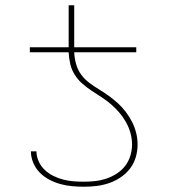

<svg xmlns="http://www.w3.org/2000/svg" viewBox="-20 -699 640 727"><path d="M298 8Q276 8 253.5 6Q231 4 209 -2Q187 -8 167 -18.5Q147 -29 131 -45Q115 -61 106 -82.5Q97 -104 97 -126H118Q118 -107 126.5 -88Q135 -69 149.5 -55.5Q164 -42 182 -33Q200 -24 219.5 -19Q239 -14 258.5 -12.5Q278 -11 298 -11Q320 -11 341.5 -13.5Q363 -16 383.5 -23Q404 -30 422.5 -42Q441 -54 454 -71Q467 -88 473.5 -109Q480 -130 480 -152Q480 -174 474 -195.5Q468 -217 457 -236.5Q446 -256 431.5 -273Q417 -290 400 -304.5Q383 -319 364.5 -331Q346 -343 327 -355.5Q308 -368 291.5 -382.5Q275 -397 263 -416Q251 -435 246 -457Q241 -479 240 -501H93V-520H240V-679H261V-520H496V-501H261Q262 -479 268 -457Q274 -435 287 -417Q300 -399 318 -385.5Q336 -372 355 -360.5Q374 -349 392 -336Q410 -323 426.5 -308Q443 -293 456.5 -275Q470 -257 480 -237.5Q490 -218 495.5 -196Q501 -174 501 -152Q501 -127 494 -103.5Q487 -80 472.5 -61Q458 -42 437.5 -28Q417 -14 394 -6Q371 2 347 5Q323 8 298 8Z"/></svg>

Font: Iosevka SS04 Thin Extended
Style: Regular
Weight: 100
Width: 7
Monospace: yes
Designer: Belleve Invis
Foundry: Belleve Invis
Version: Version 19.0.0; ttfautohint (v1.8.4)